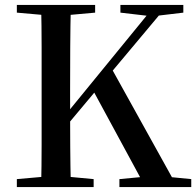

<svg xmlns="http://www.w3.org/2000/svg" viewBox="-20 -755 792 775"><path d="M146 0Q148 -85 148 -170.5Q148 -256 148 -342V-393Q148 -479 148 -564.5Q148 -650 146 -735H266Q264 -651 263.5 -565Q263 -479 263 -393V-302Q263 -240 263.5 -163Q264 -86 266 0ZM48 0V-32L195 -45H220L358 -32V0ZM48 -704V-735H364V-704L220 -691H195ZM462 0V-32L599 -45H620L752 -32V0ZM466 -704V-735H720V-704L611 -691L586 -690ZM203 -193 200 -254H215L236 -281L607 -735H657ZM567 0 353 -395 428 -483 696 0Z"/></svg>

Font: Noto Serif KR ExtraLight SemiBold
Style: Regular
Weight: 600
Version: Version 2.002-H1;hotconv 1.1.0;makeotfexe 2.6.0